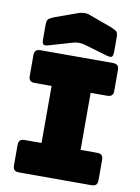

<svg xmlns="http://www.w3.org/2000/svg" viewBox="-103 -1045 812 1114"><g transform="rotate(10 302.5 -488.5)"><path d="M89 0Q70 0 61.5 -8.5Q53 -17 53 -36V-155Q53 -174 61.5 -182.5Q70 -191 89 -191H188V-527H89Q70 -527 61.5 -535.5Q53 -544 53 -563V-684Q53 -703 61.5 -711.5Q70 -720 89 -720H515Q534 -720 542.5 -711.5Q551 -703 551 -684V-563Q551 -544 542.5 -535.5Q534 -527 515 -527H418V-191H515Q534 -191 542.5 -182.5Q551 -174 551 -155V-36Q551 -17 542.5 -8.5Q534 0 515 0ZM270 -797 133 -757Q108 -749 100 -755Q92 -761 92 -788V-869Q92 -896 100.5 -904Q109 -912 133 -922L261 -968Q270 -972 280.5 -974Q291 -976 300 -977Q309 -977 317 -976Q325 -975 332 -972L469 -922Q494 -912 502.5 -904Q511 -896 511 -869V-788Q511 -761 503 -755Q495 -749 469 -757L332 -797Q315 -801 301 -801Q287 -801 270 -797Z"/></g></svg>

Font: Bungee
Style: Regular
Weight: 400
Designer: David Jonathan Ross
Foundry: David Jonathan Ross
Version: Version 1.001;PS 1.0;hotconv 1.0.72;makeotf.lib2.5.5900